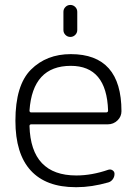

<svg xmlns="http://www.w3.org/2000/svg" viewBox="-20 -777 561 785"><path d="M100.6 -325.2Q100.6 -317.4 107.4 -317.4H414.1Q421.9 -317.4 421.9 -325.2Q416 -507.8 269.5 -507.8Q113.3 -507.8 100.6 -325.2ZM107.4 -268.6Q100.6 -268.6 100.6 -261.7Q106.4 -59.6 292 -59.6Q355.5 -59.6 422.9 -83Q432.6 -85.9 440.4 -80.6Q448.2 -75.2 448.2 -66.4Q448.2 -53.7 440.9 -43.9Q433.6 -34.2 422.9 -31.2Q354.5 -11.7 293.9 -11.7Q292 -11.7 289.1 -11.7Q168 -11.7 105.5 -80.1Q43 -148.4 43 -283.2Q43 -428.7 106.4 -492.2Q169.9 -555.7 269.5 -555.7Q476.6 -555.7 476.6 -322.3Q476.6 -300.8 460.9 -285.2Q444.3 -268.6 419.9 -268.6ZM239.3 -654.3V-728.5Q239.3 -740.2 247.6 -748.5Q255.9 -756.8 267.6 -756.8Q279.3 -756.8 287.6 -748.5Q295.9 -740.2 295.9 -728.5V-654.3Q295.9 -642.6 287.6 -634.3Q279.3 -626 267.6 -626Q255.9 -626 247.6 -634.3Q239.3 -642.6 239.3 -654.3Z"/></svg>

Font: Gen Jyuu Gothic Light
Style: Regular
Weight: 200
Designer: [Source Han Sans]
Ryoko NISHIZUKA  (kana & ideographs); Paul D. Hunt (Latin, Greek & Cyrillic); Wenlong ZHANG  (bopomofo
Version: Version 1.002.20150607